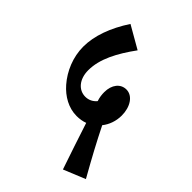

<svg xmlns="http://www.w3.org/2000/svg" viewBox="-202 -736 874 874"><g transform="rotate(45 235.0 -299.0)"><path d="M237 -172C256 -172 274 -175 290 -181C313 -109 341 -27 365 44L470 1C416 -95 387 -149 349 -225C369 -250 381 -283 381 -319C381 -374 353 -418 312 -418C275 -418 249 -386 249 -338C249 -323 251 -305 257 -288C244 -272 225 -262 203 -262C159 -262 127 -300 127 -357C127 -430 166 -503 222 -580L114 -642C63 -564 35 -487 35 -417C35 -350 62 -286 103 -239C138 -199 185 -172 237 -172Z"/></g></svg>

Font: Noto Serif Devanagari ExtraCondensed
Style: Bold
Weight: 700
Width: 2
Designer: Universal Thirst, Indian Type Foundry and the Monotype Design Team
Foundry: Monotype Imaging Inc.
Version: Version 2.004